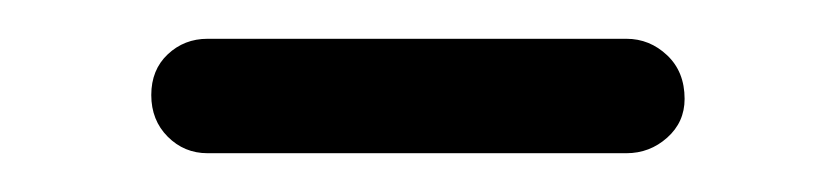

<svg xmlns="http://www.w3.org/2000/svg" viewBox="-20 -310 430 99"><path d="M87 -231Q75 -231 66.5 -239.5Q58 -248 58 -261Q58 -274 66.5 -282Q75 -290 87 -290H303Q315 -290 324 -281.5Q333 -273 333 -259Q333 -247 324 -239Q315 -231 303 -231Z"/></svg>

Font: Quicksand Light
Style: Regular
Weight: 400
Version: Version 3.004